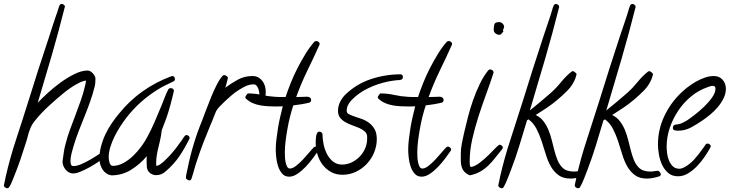

<svg xmlns="http://www.w3.org/2000/svg" viewBox="-20 -866 3767 991"><path d="M522.5 -63.5Q522.5 -55.7 517.6 -53.7Q505.9 -43 484.9 -28.8Q463.9 -14.6 440.9 -2Q418 10.7 395.5 20Q373 29.3 357.4 29.3Q345.7 29.3 335.9 23.9Q326.2 18.6 318.8 9.8Q311.5 1 307.1 -9.8Q302.7 -20.5 302.7 -31.2Q302.7 -33.2 303.2 -35.6Q303.7 -38.1 303.7 -40Q306.6 -61.5 309.6 -82Q312.5 -102.5 318.4 -123Q328.1 -162.1 342.3 -199.7Q356.4 -237.3 370.6 -274.9Q384.8 -312.5 397.9 -350.1Q411.1 -387.7 419.9 -426.8Q421.9 -432.6 422.4 -438.5Q422.9 -444.3 423.8 -450.2Q407.2 -448.2 386.2 -437.5Q365.2 -426.8 343.8 -412.1Q322.3 -397.5 303.2 -381.3Q284.2 -365.2 271.5 -354.5Q255.9 -340.8 235.4 -322.3Q214.8 -303.7 195.3 -283.2Q175.8 -262.7 159.2 -241.7Q142.6 -220.7 135.7 -201.2Q127.9 -181.6 123 -161.6Q118.2 -141.6 111.3 -122.1Q98.6 -81.1 84.5 -40Q70.3 1 53.7 42Q47.9 55.7 42 70.8Q36.1 85.9 28.3 98.6Q24.4 105.5 16.6 105.5Q11.7 105.5 5.9 101.1Q0 96.7 0 90.8Q0 89.8 1.5 84Q2.9 78.1 4.4 70.8Q5.9 63.5 7.3 57.1Q8.8 50.8 8.8 48.8Q31.2 -49.8 62.5 -144.5Q93.8 -239.3 124 -335.9Q150.4 -421.9 177.7 -506.3Q205.1 -590.8 233.4 -675.8Q242.2 -704.1 251.5 -732.4Q260.7 -760.7 270.5 -789.1Q275.4 -800.8 278.8 -813.5Q282.2 -826.2 287.1 -837.9Q290 -845.7 298.8 -845.7Q303.7 -845.7 309.6 -841.3Q315.4 -836.9 315.4 -831.1L314.5 -830.1Q283.2 -705.1 247.6 -582Q211.9 -459 174.8 -335.9Q195.3 -357.4 226.6 -386.2Q257.8 -415 293 -440.4Q328.1 -465.8 364.7 -483.9Q401.4 -502 432.6 -502Q439.5 -502 446.3 -498Q453.1 -494.1 459 -487.8Q464.8 -481.4 468.8 -474.1Q472.7 -466.8 472.7 -460Q472.7 -449.2 471.7 -438Q470.7 -426.8 467.8 -416Q458 -377 444.3 -338.9Q430.7 -300.8 415.5 -263.2Q400.4 -225.6 385.7 -188Q371.1 -150.4 359.4 -111.3Q354.5 -94.7 349.1 -73.7Q343.8 -52.7 343.8 -35.2Q343.8 -26.4 346.2 -17.6Q348.6 -8.8 359.4 -8.8Q377 -8.8 401.4 -19.5Q425.8 -30.3 448.2 -43.5Q470.7 -56.6 487.3 -67.9Q503.9 -79.1 507.8 -79.1Q514.6 -79.1 518.6 -74.2Q522.5 -69.3 522.5 -63.5Z M959 -152.3Q933.6 -100.6 906.2 -60.1Q878.9 -19.5 835 18.6Q813.5 38.1 786.1 38.1Q771.5 38.1 758.3 29.8Q745.1 21.5 740.2 6.8Q738.3 2 737.8 -6.8Q737.3 -15.6 736.8 -25.4Q736.3 -35.2 736.8 -44.4Q737.3 -53.7 737.3 -59.6Q703.1 -18.6 656.7 10.3Q610.4 39.1 554.7 39.1Q551.8 39.1 546.4 37.1Q541 35.2 538.1 34.2Q515.6 23.4 504.4 0Q493.2 -23.4 493.2 -46.9Q493.2 -79.1 501.5 -110.8Q509.8 -142.6 523.9 -172.4Q538.1 -202.1 556.6 -229.5Q575.2 -256.8 595.7 -281.2Q648.4 -346.7 716.8 -395Q785.2 -443.4 865.2 -472.7Q866.2 -473.6 869.1 -473.6Q876 -473.6 879.4 -468.8Q882.8 -463.9 882.8 -458Q882.8 -449.2 876 -446.3Q859.4 -437.5 843.3 -430.2Q827.1 -422.9 811.5 -414.1Q703.1 -351.6 628.9 -253.9Q614.3 -234.4 598.6 -210Q583 -185.5 570.3 -159.7Q557.6 -133.8 549.3 -106.4Q541 -79.1 541 -53.7Q541 -49.8 542 -42.5Q543 -35.2 544.9 -27.8Q546.9 -20.5 551.3 -15.1Q555.7 -9.8 561.5 -9.8Q589.8 -9.8 616.7 -24.4Q643.6 -39.1 667 -61.5Q690.4 -84 709 -109.4Q727.5 -134.8 739.3 -157.2Q761.7 -198.2 779.3 -239.7Q796.9 -281.2 814.5 -323.2Q821.3 -340.8 830.6 -364.3Q839.8 -387.7 848.6 -404.3Q852.5 -411.1 861.3 -411.1Q868.2 -411.1 873 -407.2Q877.9 -403.3 877.9 -396.5L877 -394.5Q869.1 -359.4 859.4 -323.7Q849.6 -288.1 837.9 -253.9Q833 -240.2 826.2 -223.6Q819.3 -207 815.4 -195.3Q813.5 -188.5 813 -181.6Q812.5 -174.8 811.5 -168Q808.6 -152.3 805.2 -137.2Q801.8 -122.1 797.9 -106.4Q793 -86.9 789.6 -66.9Q786.1 -46.9 786.1 -26.4Q786.1 -21.5 786.1 -17.6Q786.1 -13.7 787.1 -9.8Q793.9 -9.8 803.2 -15.6Q812.5 -21.5 822.3 -29.8Q832 -38.1 840.3 -46.9Q848.6 -55.7 853.5 -60.5Q882.8 -91.8 909.2 -129.9Q916 -137.7 921.4 -147Q926.8 -156.2 933.6 -164.1Q936.5 -168.9 942.4 -168.9Q949.2 -168.9 954.1 -164.1Q959 -159.2 959 -152.3Z M1351.6 -390.6Q1351.6 -382.8 1350.6 -376Q1349.6 -369.1 1347.7 -361.3Q1345.7 -353.5 1336.9 -353.5Q1333 -353.5 1325.7 -356.9Q1318.4 -360.4 1318.4 -364.3L1319.3 -373Q1319.3 -379.9 1317.9 -389.6Q1316.4 -399.4 1313 -408.7Q1309.6 -418 1303.7 -424.3Q1297.9 -430.7 1288.1 -430.7Q1264.6 -430.7 1238.3 -416.5Q1211.9 -402.3 1193.4 -388.7Q1185.5 -382.8 1171.9 -371.1Q1158.2 -359.4 1143.6 -345.7Q1128.9 -332 1116.7 -319.3Q1104.5 -306.6 1099.6 -298.8Q1096.7 -294.9 1092.3 -284.7Q1087.9 -274.4 1083.5 -262.7Q1079.1 -251 1074.7 -240.2Q1070.3 -229.5 1067.4 -223.6Q1047.9 -176.8 1029.8 -129.9Q1011.7 -83 996.1 -35.2Q988.3 -12.7 981.9 11.2Q975.6 35.2 967.8 57.6Q963.9 65.4 958 65.4Q954.1 65.4 946.8 61Q939.5 56.6 939.5 52.7Q939.5 42 942.9 28.3Q946.3 14.6 948.2 3.9Q960.9 -59.6 979.5 -121.1Q998 -182.6 1022.5 -242.2Q1031.2 -265.6 1043.5 -297.9Q1055.7 -330.1 1069.3 -363.8Q1083 -397.5 1098.1 -427.2Q1113.3 -457 1128.9 -474.6Q1132.8 -478.5 1137.7 -478.5Q1141.6 -478.5 1148.9 -474.1Q1156.2 -469.7 1156.2 -464.8Q1156.2 -461.9 1154.3 -454.6Q1152.3 -447.3 1150.4 -439Q1148.4 -430.7 1146 -423.3Q1143.6 -416 1142.6 -413.1Q1173.8 -436.5 1208 -455.1Q1242.2 -473.6 1283.2 -473.6Q1300.8 -473.6 1313.5 -466.3Q1326.2 -459 1335 -447.3Q1343.8 -435.5 1347.7 -420.9Q1351.6 -406.2 1351.6 -390.6Z M1629.9 -639.6Q1629.9 -637.7 1629.4 -636.7Q1628.9 -635.7 1628.9 -634.8Q1598.6 -567.4 1566.4 -501.5Q1534.2 -435.5 1508.8 -365.2Q1519.5 -365.2 1529.3 -365.7Q1539.1 -366.2 1549.8 -366.2Q1554.7 -366.2 1561 -366.7Q1567.4 -367.2 1572.8 -365.7Q1578.1 -364.3 1582 -360.8Q1585.9 -357.4 1585.9 -349.6Q1585.9 -339.8 1578.1 -336.9Q1571.3 -335 1560.1 -332.5Q1548.8 -330.1 1536.6 -328.1Q1524.4 -326.2 1513.2 -324.7Q1502 -323.2 1494.1 -322.3Q1485.4 -296.9 1477.5 -266.1Q1469.7 -235.4 1463.9 -202.6Q1458 -169.9 1454.1 -138.2Q1450.2 -106.4 1450.2 -80.1Q1450.2 -73.2 1450.7 -59.1Q1451.2 -44.9 1453.6 -31.2Q1456.1 -17.6 1461.4 -6.8Q1466.8 3.9 1476.6 3.9Q1490.2 3.9 1507.8 -9.8Q1525.4 -23.4 1542.5 -41.5Q1559.6 -59.6 1574.7 -77.6Q1589.8 -95.7 1599.6 -105.5Q1603.5 -109.4 1608.4 -109.4Q1614.3 -109.4 1619.6 -104.5Q1625 -99.6 1625 -93.8Q1625 -90.8 1622.1 -86.9Q1611.3 -71.3 1594.2 -48.3Q1577.1 -25.4 1557.1 -4.4Q1537.1 16.6 1515.1 31.2Q1493.2 45.9 1472.7 45.9Q1450.2 45.9 1436.5 30.3Q1422.9 14.6 1415.5 -7.3Q1408.2 -29.3 1405.8 -53.2Q1403.3 -77.1 1403.3 -93.8Q1403.3 -117.2 1406.7 -146.5Q1410.2 -175.8 1415 -206.1Q1419.9 -236.3 1426.8 -265.1Q1433.6 -293.9 1439.5 -317.4Q1431.6 -317.4 1424.3 -316.9Q1417 -316.4 1409.2 -316.4Q1388.7 -316.4 1367.2 -317.4Q1345.7 -318.4 1325.2 -321.8Q1304.7 -325.2 1285.2 -333.5Q1265.6 -341.8 1250 -356.4Q1246.1 -359.4 1246.1 -365.2Q1246.1 -367.2 1252 -375.5Q1257.8 -383.8 1259.8 -383.8Q1295.9 -383.8 1331.1 -376Q1366.2 -368.2 1402.3 -366.2Q1414.1 -365.2 1426.3 -365.2Q1438.5 -365.2 1451.2 -365.2H1454.1Q1464.8 -398.4 1480.5 -437.5Q1496.1 -476.6 1515.6 -514.6Q1535.2 -552.7 1557.1 -588.4Q1579.1 -624 1602.5 -650.4Q1608.4 -654.3 1612.3 -654.3Q1618.2 -654.3 1624 -649.9Q1629.9 -645.5 1629.9 -639.6Z M2059.6 -468.8Q2059.6 -456.1 2047.9 -454.1Q2043 -452.1 2038.6 -452.6Q2034.2 -453.1 2029.3 -452.1Q2017.6 -451.2 2006.3 -449.2Q1995.1 -447.3 1983.4 -445.3Q1930.7 -434.6 1880.4 -410.6Q1830.1 -386.7 1793 -347.7Q1782.2 -335.9 1775.9 -322.8Q1769.5 -309.6 1769.5 -293Q1769.5 -282.2 1781.2 -276.4Q1793 -270.5 1810.1 -264.6Q1827.1 -258.8 1847.2 -252Q1867.2 -245.1 1884.3 -232.4Q1901.4 -219.7 1913.1 -199.7Q1924.8 -179.7 1924.8 -148.4Q1924.8 -112.3 1911.1 -79.1Q1897.5 -45.9 1873 -20Q1848.6 5.9 1816.4 21Q1784.2 36.1 1748 36.1Q1713.9 36.1 1688 21.5Q1662.1 6.8 1644.5 -16.6Q1627 -40 1618.2 -69.8Q1609.4 -99.6 1609.4 -130.9Q1609.4 -136.7 1609.9 -146Q1610.4 -155.3 1611.8 -164.1Q1613.3 -172.9 1617.2 -179.7Q1621.1 -186.5 1628.9 -186.5Q1633.8 -186.5 1639.2 -182.6Q1644.5 -178.7 1644.5 -172.9Q1644.5 -150.4 1649.9 -123Q1655.3 -95.7 1667 -72.3Q1678.7 -48.8 1698.2 -32.7Q1717.8 -16.6 1746.1 -16.6Q1771.5 -16.6 1794.9 -27.8Q1818.4 -39.1 1836.4 -57.6Q1854.5 -76.2 1864.7 -100.1Q1875 -124 1875 -149.4V-159.2Q1875 -175.8 1863.8 -186.5Q1852.5 -197.3 1835.9 -204.6Q1819.3 -211.9 1799.8 -218.8Q1780.3 -225.6 1763.7 -234.9Q1747.1 -244.1 1735.8 -257.8Q1724.6 -271.5 1724.6 -293.9Q1724.6 -317.4 1734.9 -338.9Q1745.1 -360.4 1761.7 -377Q1819.3 -432.6 1894 -457.5Q1968.8 -482.4 2047.9 -482.4Q2053.7 -482.4 2056.6 -478Q2059.6 -473.6 2059.6 -468.8Z M2313.5 -639.6Q2313.5 -637.7 2313 -636.7Q2312.5 -635.7 2312.5 -634.8Q2282.2 -567.4 2250 -501.5Q2217.8 -435.5 2192.4 -365.2Q2203.1 -365.2 2212.9 -365.7Q2222.7 -366.2 2233.4 -366.2Q2238.3 -366.2 2244.6 -366.7Q2251 -367.2 2256.3 -365.7Q2261.7 -364.3 2265.6 -360.8Q2269.5 -357.4 2269.5 -349.6Q2269.5 -339.8 2261.7 -336.9Q2254.9 -335 2243.7 -332.5Q2232.4 -330.1 2220.2 -328.1Q2208 -326.2 2196.8 -324.7Q2185.5 -323.2 2177.7 -322.3Q2168.9 -296.9 2161.1 -266.1Q2153.3 -235.4 2147.5 -202.6Q2141.6 -169.9 2137.7 -138.2Q2133.8 -106.4 2133.8 -80.1Q2133.8 -73.2 2134.3 -59.1Q2134.8 -44.9 2137.2 -31.2Q2139.6 -17.6 2145 -6.8Q2150.4 3.9 2160.2 3.9Q2173.8 3.9 2191.4 -9.8Q2209 -23.4 2226.1 -41.5Q2243.2 -59.6 2258.3 -77.6Q2273.4 -95.7 2283.2 -105.5Q2287.1 -109.4 2292 -109.4Q2297.9 -109.4 2303.2 -104.5Q2308.6 -99.6 2308.6 -93.8Q2308.6 -90.8 2305.7 -86.9Q2294.9 -71.3 2277.8 -48.3Q2260.7 -25.4 2240.7 -4.4Q2220.7 16.6 2198.7 31.2Q2176.8 45.9 2156.2 45.9Q2133.8 45.9 2120.1 30.3Q2106.4 14.6 2099.1 -7.3Q2091.8 -29.3 2089.4 -53.2Q2086.9 -77.1 2086.9 -93.8Q2086.9 -117.2 2090.3 -146.5Q2093.8 -175.8 2098.6 -206.1Q2103.5 -236.3 2110.4 -265.1Q2117.2 -293.9 2123 -317.4Q2115.2 -317.4 2107.9 -316.9Q2100.6 -316.4 2092.8 -316.4Q2072.3 -316.4 2050.8 -317.4Q2029.3 -318.4 2008.8 -321.8Q1988.3 -325.2 1968.8 -333.5Q1949.2 -341.8 1933.6 -356.4Q1929.7 -359.4 1929.7 -365.2Q1929.7 -367.2 1935.5 -375.5Q1941.4 -383.8 1943.4 -383.8Q1979.5 -383.8 2014.6 -376Q2049.8 -368.2 2085.9 -366.2Q2097.7 -365.2 2109.9 -365.2Q2122.1 -365.2 2134.8 -365.2H2137.7Q2148.4 -398.4 2164.1 -437.5Q2179.7 -476.6 2199.2 -514.6Q2218.8 -552.7 2240.7 -588.4Q2262.7 -624 2286.1 -650.4Q2292 -654.3 2295.9 -654.3Q2301.8 -654.3 2307.6 -649.9Q2313.5 -645.5 2313.5 -639.6Z M2582 -727.5Q2582 -721.7 2577.1 -713.9L2576.2 -710.9Q2578.1 -705.1 2578.1 -702.1Q2571.3 -697.3 2568.4 -691.9Q2565.4 -686.5 2554.7 -686.5Q2545.9 -686.5 2537.1 -693.8Q2528.3 -701.2 2528.3 -711.9Q2528.3 -729.5 2531.7 -740.7Q2535.2 -752 2557.6 -752Q2566.4 -752 2574.2 -744.1Q2582 -736.3 2582 -727.5ZM2575.2 -104.5Q2575.2 -99.6 2572.3 -96.7Q2553.7 -74.2 2536.6 -52.2Q2519.5 -30.3 2500.5 -11.7Q2481.4 6.8 2458 20Q2434.6 33.2 2404.3 39.1Q2377.9 27.3 2368.2 8.3Q2358.4 -10.7 2358.4 -38.1V-73.2Q2358.4 -98.6 2363.8 -126Q2369.1 -153.3 2375 -178.7Q2383.8 -216.8 2395 -260.7Q2406.2 -304.7 2421.4 -348.1Q2436.5 -391.6 2456.1 -432.1Q2475.6 -472.7 2500 -502.9Q2504.9 -507.8 2509.8 -507.8Q2515.6 -507.8 2521.5 -503.4Q2527.3 -499 2527.3 -492.2V-490.2Q2510.7 -438.5 2489.7 -381.3Q2468.8 -324.2 2449.7 -265.1Q2430.7 -206.1 2417.5 -147.5Q2404.3 -88.9 2404.3 -34.2Q2404.3 -28.3 2404.8 -17.6Q2405.3 -6.8 2411.1 -3.9Q2432.6 -7.8 2456.5 -26.4Q2480.5 -44.9 2501.5 -65.4Q2522.5 -85.9 2538.1 -102.5Q2553.7 -119.1 2559.6 -119.1Q2564.5 -119.1 2569.8 -114.3Q2575.2 -109.4 2575.2 -104.5Z M2996.1 33.2Q2996.1 41 2989.3 43.9Q2974.6 48.8 2957.5 52.2Q2940.4 55.7 2924.8 55.7Q2886.7 55.7 2862.8 38.1Q2838.9 20.5 2823.2 -6.8Q2807.6 -34.2 2797.4 -68.4Q2787.1 -102.5 2775.9 -136.7Q2764.6 -170.9 2749 -201.2Q2733.4 -231.4 2708 -250L2700.2 -245.1Q2680.7 -179.7 2661.1 -115.7Q2641.6 -51.8 2617.2 11.7Q2609.4 31.2 2600.1 55.7Q2590.8 80.1 2580.1 98.6Q2577.1 105.5 2568.4 105.5Q2563.5 105.5 2557.6 101.1Q2551.8 96.7 2551.8 90.8Q2551.8 89.8 2553.2 84Q2554.7 78.1 2556.2 70.8Q2557.6 63.5 2559.1 57.1Q2560.5 50.8 2560.5 48.8Q2583 -49.8 2614.3 -144.5Q2645.5 -239.3 2675.8 -335.9Q2728.5 -506.8 2784.2 -675.8Q2793.9 -704.1 2803.2 -732.4Q2812.5 -760.7 2822.3 -789.1Q2826.2 -800.8 2829.6 -813.5Q2833 -826.2 2837.9 -837.9Q2842.8 -845.7 2849.6 -845.7Q2854.5 -845.7 2860.4 -841.3Q2866.2 -836.9 2866.2 -831.1V-830.1Q2832 -694.3 2793.5 -562Q2754.9 -429.7 2714.8 -295.9Q2742.2 -318.4 2769.5 -340.8Q2796.9 -363.3 2823.2 -386.7Q2851.6 -412.1 2876.5 -442.9Q2901.4 -473.6 2929.7 -496.1Q2931.6 -497.1 2933.6 -498Q2935.5 -499 2937.5 -499Q2940.4 -499 2948.2 -492.7Q2956.1 -486.3 2956.1 -483.4Q2956.1 -481.4 2953.1 -472.2Q2950.2 -462.9 2949.2 -460Q2935.5 -425.8 2909.7 -399.4Q2883.8 -373 2855.5 -349.6Q2830.1 -328.1 2801.8 -309.1Q2773.4 -290 2745.1 -272.5Q2769.5 -260.7 2785.2 -240.2Q2800.8 -219.7 2811 -194.8Q2821.3 -169.9 2828.1 -142.1Q2835 -114.3 2841.8 -87.9Q2848.6 -61.5 2857.9 -39.1Q2867.2 -16.6 2882.8 -1Q2894.5 10.7 2910.2 15.1Q2925.8 19.5 2942.4 19.5Q2953.1 19.5 2962.9 17.6Q2972.7 15.6 2982.4 15.6Q2986.3 15.6 2991.2 22.5Q2996.1 29.3 2996.1 33.2Z M3390.6 33.2Q3390.6 41 3383.8 43.9Q3369.1 48.8 3352.1 52.2Q3335 55.7 3319.3 55.7Q3281.2 55.7 3257.3 38.1Q3233.4 20.5 3217.8 -6.8Q3202.1 -34.2 3191.9 -68.4Q3181.6 -102.5 3170.4 -136.7Q3159.2 -170.9 3143.6 -201.2Q3127.9 -231.4 3102.5 -250L3094.7 -245.1Q3075.2 -179.7 3055.7 -115.7Q3036.1 -51.8 3011.7 11.7Q3003.9 31.2 2994.6 55.7Q2985.4 80.1 2974.6 98.6Q2971.7 105.5 2962.9 105.5Q2958 105.5 2952.1 101.1Q2946.3 96.7 2946.3 90.8Q2946.3 89.8 2947.8 84Q2949.2 78.1 2950.7 70.8Q2952.1 63.5 2953.6 57.1Q2955.1 50.8 2955.1 48.8Q2977.5 -49.8 3008.8 -144.5Q3040 -239.3 3070.3 -335.9Q3123 -506.8 3178.7 -675.8Q3188.5 -704.1 3197.8 -732.4Q3207 -760.7 3216.8 -789.1Q3220.7 -800.8 3224.1 -813.5Q3227.5 -826.2 3232.4 -837.9Q3237.3 -845.7 3244.1 -845.7Q3249 -845.7 3254.9 -841.3Q3260.7 -836.9 3260.7 -831.1V-830.1Q3226.6 -694.3 3188 -562Q3149.4 -429.7 3109.4 -295.9Q3136.7 -318.4 3164.1 -340.8Q3191.4 -363.3 3217.8 -386.7Q3246.1 -412.1 3271 -442.9Q3295.9 -473.6 3324.2 -496.1Q3326.2 -497.1 3328.1 -498Q3330.1 -499 3332 -499Q3335 -499 3342.8 -492.7Q3350.6 -486.3 3350.6 -483.4Q3350.6 -481.4 3347.7 -472.2Q3344.7 -462.9 3343.8 -460Q3330.1 -425.8 3304.2 -399.4Q3278.3 -373 3250 -349.6Q3224.6 -328.1 3196.3 -309.1Q3168 -290 3139.6 -272.5Q3164.1 -260.7 3179.7 -240.2Q3195.3 -219.7 3205.6 -194.8Q3215.8 -169.9 3222.7 -142.1Q3229.5 -114.3 3236.3 -87.9Q3243.2 -61.5 3252.4 -39.1Q3261.7 -16.6 3277.3 -1Q3289.1 10.7 3304.7 15.1Q3320.3 19.5 3336.9 19.5Q3347.7 19.5 3357.4 17.6Q3367.2 15.6 3377 15.6Q3380.9 15.6 3385.7 22.5Q3390.6 29.3 3390.6 33.2Z M3726.6 -407.2Q3726.6 -382.8 3714.8 -358.9Q3703.1 -335 3685.1 -313.5Q3667 -292 3645.5 -274.4Q3624 -256.8 3605.5 -244.1Q3577.1 -224.6 3546.4 -208Q3515.6 -191.4 3479.5 -191.4Q3471.7 -191.4 3462.4 -193.4Q3453.1 -195.3 3453.1 -206.1Q3453.1 -219.7 3465.8 -222.7Q3468.8 -223.6 3472.7 -223.6Q3476.6 -223.6 3480.5 -224.6Q3491.2 -226.6 3501.5 -231.4Q3511.7 -236.3 3522.5 -242.2Q3539.1 -252.9 3564.5 -272.5Q3589.8 -292 3614.3 -315.4Q3638.7 -338.9 3655.8 -363.3Q3672.9 -387.7 3672.9 -409.2Q3672.9 -422.9 3658.2 -422.9Q3652.3 -422.9 3646.5 -420.9Q3640.6 -418.9 3634.8 -417Q3587.9 -401.4 3548.8 -369.6Q3509.8 -337.9 3481.4 -295.9Q3453.1 -253.9 3437 -206.1Q3420.9 -158.2 3420.9 -110.4Q3420.9 -94.7 3423.3 -74.7Q3425.8 -54.7 3433.1 -37.1Q3440.4 -19.5 3453.1 -7.3Q3465.8 4.9 3486.3 4.9Q3494.1 4.9 3501 2.4Q3507.8 0 3514.6 -3.9Q3541 -18.6 3563.5 -43.5Q3585.9 -68.4 3603.5 -93.8Q3608.4 -99.6 3612.8 -106.4Q3617.2 -113.3 3622.1 -120.1Q3625 -125 3631.8 -125Q3637.7 -125 3643.1 -121.1Q3648.4 -117.2 3648.4 -110.4Q3648.4 -108.4 3646.5 -104.5Q3634.8 -83 3617.2 -57.1Q3599.6 -31.2 3578.1 -8.8Q3556.6 13.7 3531.7 28.8Q3506.8 43.9 3479.5 43.9Q3449.2 43.9 3429.2 26.9Q3409.2 9.8 3397.5 -15.1Q3385.7 -40 3380.9 -68.8Q3376 -97.7 3376 -121.1Q3376 -195.3 3407.2 -263.2Q3438.5 -331.1 3491.2 -382.8Q3506.8 -398.4 3527.3 -414.6Q3547.9 -430.7 3570.8 -443.8Q3593.8 -457 3617.7 -465.3Q3641.6 -473.6 3664.1 -473.6Q3692.4 -473.6 3709.5 -454.6Q3726.6 -435.5 3726.6 -407.2Z"/></svg>

Font: Calligraffiti
Style: Regular
Weight: 400
Designer: Dathan Boardman
Foundry: Open Window
Version: Version 1.000